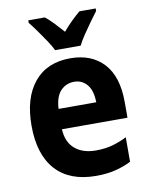

<svg xmlns="http://www.w3.org/2000/svg" viewBox="-87 -829 703 903"><g transform="rotate(-10 265.0 -378.0)"><path d="M299 10Q173 10 106.5 -63.5Q40 -137 40 -275Q40 -407 101 -481.5Q162 -556 274 -556Q375 -556 433 -493.5Q491 -431 491 -309V-234H178Q181 -172 218.5 -140Q256 -108 319 -108Q365 -108 402 -119Q439 -130 467 -145V-28Q439 -13 397 -1.5Q355 10 299 10ZM359 -331Q358 -388 334 -416Q310 -444 273 -444Q234 -444 208 -416.5Q182 -389 179 -331ZM211 -606Q201 -627 183 -654Q165 -681 146 -707.5Q127 -734 111 -754V-766H190Q209 -751 229.5 -729.5Q250 -708 272 -683Q295 -710 314.5 -729Q334 -748 355 -766H433V-754Q418 -734 399 -708Q380 -682 362 -655Q344 -628 333 -606Z"/></g></svg>

Font: Noto Sans Mono Condensed
Style: Bold
Weight: 700
Width: 3
Designer: Monotype Design Team
Foundry: Monotype Imaging Inc.
Version: Version 2.014